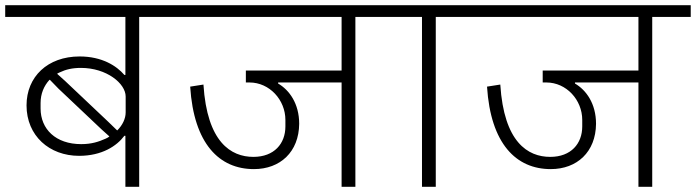

<svg xmlns="http://www.w3.org/2000/svg" viewBox="-40 -718 2675 738"><path d="M442 0H495V-653H643V-698H-20V-653H442V-430H438C408 -465 352 -501 266 -501C143 -501 62 -423 62 -313C62 -196 150 -119 264 -119C352 -119 409 -157 438 -196H442ZM410 -217 376 -250 211 -406 180 -434V-435C183 -437 186 -438 190 -440C213 -451 238 -457 271 -457C370 -457 443 -397 443 -347V-286C443 -262 431 -237 411 -217ZM272 -164C174 -164 116 -222 116 -301V-322C116 -358 129 -388 150 -411H152L185 -377L350 -221L380 -194V-193C376 -190 371 -187 366 -185C339 -173 312 -164 272 -164Z M936 -68C1037 -68 1109 -134 1110 -242C1110 -320 1072 -372 1029 -397V-401H1273V0H1326V-653H1474V-698H603V-653H1273V-447H905V-401H919C996 -401 1057 -334 1057 -257V-232C1057 -166 1014 -115 934 -115C848 -115 756 -171 742 -393L691 -385C705 -165 803 -68 936 -68Z M1582 0H1635V-653H1784V-698H1434V-653H1582Z M2077 -68C2178 -68 2250 -134 2251 -242C2251 -320 2213 -372 2170 -397V-401H2414V0H2467V-653H2615V-698H1744V-653H2414V-447H2046V-401H2060C2137 -401 2198 -334 2198 -257V-232C2198 -166 2155 -115 2075 -115C1989 -115 1897 -171 1883 -393L1832 -385C1846 -165 1944 -68 2077 -68Z"/></svg>

Font: IBM Plex Devanagari Light
Style: Regular
Weight: 300
Designer: Mike Abbink, Paul van der Laan, Pieter van Rosmalen, Erin McLaughlin
Foundry: Bold Monday
Version: Version 1.0